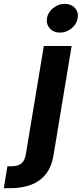

<svg xmlns="http://www.w3.org/2000/svg" viewBox="-124 -784 429 1008"><path d="M106 -542.5H252L157.2 29.8Q147.5 90.8 117.2 129.4Q86.9 168 39.1 186Q-8.8 204.1 -71.3 204.1H-104L-85 88.9H-64Q-28.3 88.9 -10.7 73.2Q6.8 57.6 11.7 25.9ZM190.9 -612.8Q157.2 -612.8 137.5 -635Q117.7 -657.2 122.6 -688.5Q127.9 -720.2 155.3 -741.9Q182.6 -763.7 215.8 -763.7Q249.5 -763.7 269.3 -741.9Q289.1 -720.2 283.7 -688.5Q278.8 -657.2 251.5 -635Q224.1 -612.8 190.9 -612.8Z"/></svg>

Font: Inter 16pt
Style: Bold Italic
Weight: 700
Italic angle: -9.3988°
Version: Version 4.001;git-66647c0bb